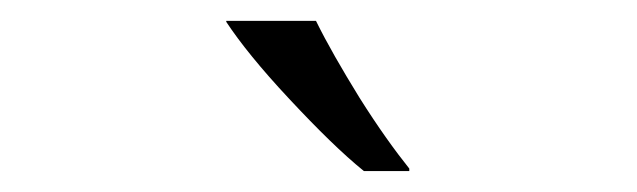

<svg xmlns="http://www.w3.org/2000/svg" viewBox="-20 -779 617 186"><path d="M376.5 -615.7C362.8 -632.8 346.2 -655.8 328.1 -684.6C311 -712.4 296.9 -736.8 286.1 -758.8H199.2V-757.8C212.4 -737.8 232.4 -712.9 260.3 -683.1C288.1 -653.3 312 -629.9 332.5 -613.3H376.5Z"/></svg>

Font: Sahel Light
Style: Regular
Weight: 300
Foundry: Saber Rastikerdar (saber.rastikerdar@gmail.com)
Version: Version 3.4.0